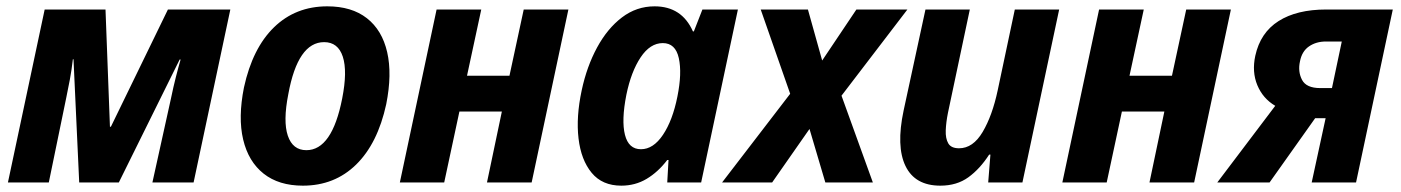

<svg xmlns="http://www.w3.org/2000/svg" viewBox="-20 -576 4421 606"><path d="M5 0 121 -546H313L327 -176H330L510 -546H707L591 0H461L520 -267Q527 -301 535 -332.5Q543 -364 550 -388H547L355 0H230L212 -389H210Q206 -354 200.5 -325Q195 -296 189 -267L134 0Z M936 10Q860 10 812 -28Q764 -66 747.5 -135.5Q731 -205 750 -300Q777 -424 845 -490Q913 -556 1013 -556Q1090 -556 1138 -518.5Q1186 -481 1202 -411.5Q1218 -342 1199 -247Q1172 -123 1104 -56.5Q1036 10 936 10ZM947 -102Q1028 -102 1060 -265Q1077 -351 1062 -397Q1047 -443 1003 -443Q920 -443 890 -279Q873 -193 888.5 -147.5Q904 -102 947 -102Z M1242 0 1358 -546H1499L1454 -337H1588L1633 -546H1774L1658 0H1517L1564 -224H1430L1382 0Z M1941 10Q1881 10 1847.5 -30.5Q1814 -71 1806 -139Q1798 -207 1816 -291Q1832 -366 1864.5 -426Q1897 -486 1943 -521Q1989 -556 2046 -556Q2132 -556 2167 -477H2170L2197 -546H2309L2193 0H2086L2090 -71H2086Q2057 -33 2021 -11.5Q1985 10 1941 10ZM2003 -105Q2042 -105 2072.5 -150.5Q2103 -196 2118 -271Q2133 -345 2122.5 -392.5Q2112 -440 2072 -440Q2032 -440 2002 -395Q1972 -350 1957 -277Q1941 -196 1952.5 -150.5Q1964 -105 2003 -105Z M2259 0 2474 -280 2381 -546H2530L2575 -385L2683 -546H2844L2636 -274L2735 0H2585L2535 -169L2417 0Z M2948 10Q2868 10 2838 -52Q2808 -114 2832 -227L2901 -546H3041L2972 -220Q2966 -190 2965 -164.5Q2964 -139 2973 -123.5Q2982 -108 3007 -108Q3051 -108 3081.5 -159.5Q3112 -211 3129 -291L3183 -546H3323L3207 0H3099L3106 -88H3102Q3073 -43 3036.5 -16.5Q3000 10 2948 10Z M3333 0 3449 -546H3590L3545 -337H3679L3724 -546H3865L3749 0H3608L3655 -224H3521L3473 0Z M3822 0 4005 -242Q3966 -265 3948.5 -307Q3931 -349 3942 -400Q3958 -473 4015.5 -509.5Q4073 -546 4166 -546H4376L4260 0H4120L4164 -203H4131L3987 0ZM4147 -298H4184L4215 -445H4165Q4134 -445 4111.5 -429.5Q4089 -414 4083 -382Q4076 -350 4089.5 -324Q4103 -298 4147 -298Z"/></svg>

Font: Noto Sans SemiCondensed
Style: Bold Italic
Weight: 700
Width: 4
Italic angle: -12°
Designer: Monotype Design Team
Foundry: Monotype Imaging Inc.
Version: Version 2.013; ttfautohint (v1.8.4.7-5d5b)